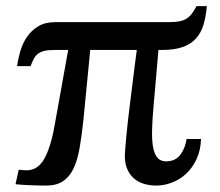

<svg xmlns="http://www.w3.org/2000/svg" viewBox="-20 -591 705 616"><path d="M40 -46.4Q52.2 -44.9 64 -44.7Q75.7 -44.4 86.4 -48.3Q97.2 -52.2 107.2 -61.8Q117.2 -71.3 126.2 -89.4Q135.3 -107.4 143.3 -135.5Q151.4 -163.6 158.2 -205.1L198.7 -430.7H154.8Q134.3 -430.7 121.6 -427.5Q108.9 -424.3 100.8 -417.7Q92.8 -411.1 87.9 -401.4Q83 -391.6 78.1 -378.9H34.7Q38.1 -402.8 45.4 -427.7Q52.7 -452.6 66.9 -473.1Q81.1 -493.7 103 -506.8Q125 -520 157.7 -520H523.9Q543.5 -520 556.4 -522.7Q569.3 -525.4 578.9 -531.5Q588.4 -537.6 595.7 -547.4Q603 -557.1 610.4 -571.3H643.6Q640.6 -537.1 632.6 -510.7Q624.5 -484.4 607.9 -466.6Q591.3 -448.7 564.9 -439.7Q538.6 -430.7 498.5 -430.7H488.3Q486.8 -412.6 484.9 -390.9Q482.9 -369.1 481 -346.2Q479 -323.2 477.1 -300.8Q475.1 -278.3 473.4 -259.3Q471.7 -240.2 470.7 -225.8Q469.7 -211.4 469.2 -205.1Q466.8 -167 468.5 -140.9Q470.2 -114.7 476.8 -98.9Q483.4 -83 495.1 -77.1Q506.8 -71.3 523.9 -74.2Q547.4 -77.6 561 -97.9Q574.7 -118.2 578.6 -145H625Q623.5 -107.4 610.1 -79.3Q596.7 -51.3 576.2 -32.7Q555.7 -14.2 530.8 -4.9Q505.9 4.4 481 4.4Q460.9 4.4 441.9 -1.2Q422.9 -6.8 408.7 -19.5Q394.5 -32.2 386.7 -52.5Q378.9 -72.8 380.9 -102.1Q382.3 -122.6 384.8 -148.9Q387.2 -175.3 390.6 -204.8Q394 -234.4 397.9 -265.4Q401.9 -296.4 405.5 -326.2Q409.2 -356 412.6 -382.8Q416 -409.7 418.9 -430.7H269.5L247.6 -206.1Q242.2 -155.3 235.4 -116Q228.5 -76.7 215.6 -49.8Q202.6 -22.9 181.6 -9.3Q160.6 4.4 127.9 4.4Q111.3 4.4 95.2 3.9Q79.1 3.4 65.7 2.7Q52.2 2 42.7 1.2Q33.2 0.5 29.8 0Z"/></svg>

Font: Donegal One
Style: Regular
Weight: 400
Designer: Gary Lonergan
Foundry: Sorkin Type Co.
Version: Version 1.004